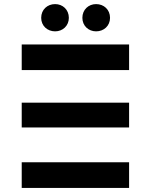

<svg xmlns="http://www.w3.org/2000/svg" viewBox="-20 -917 711 937"><path d="M86 -295H610V-416H86ZM86 -575H610V-700H86ZM86 -125H610V0H86ZM449 -764C487 -764 517 -791 517 -830C517 -870 487 -897 449 -897C412 -897 382 -870 382 -830C382 -791 412 -764 449 -764ZM249 -764C286 -764 316 -791 316 -830C316 -870 286 -897 249 -897C211 -897 181 -870 181 -830C181 -791 211 -764 249 -764Z"/></svg>

Font: Montserrat-Alt1
Style: Bold
Weight: 700
Designer: Differentunic
Foundry: Differentunic
Version: Version 7.222